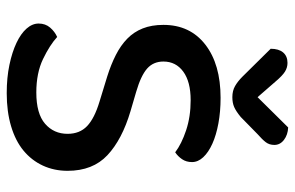

<svg xmlns="http://www.w3.org/2000/svg" viewBox="-173 -690 877 571"><g transform="rotate(90 265.5 -404.5)"><path d="M255 -74Q318 -74 348 -100Q378 -126 378 -167Q378 -203 355 -225Q332 -247 282 -262L207 -285Q172 -296 143.5 -310.5Q115 -325 95 -344.5Q75 -364 64.5 -390.5Q54 -417 54 -452Q54 -531 112.5 -576.5Q171 -622 271 -622Q312 -622 347 -615.5Q382 -609 407.5 -597.5Q433 -586 447.5 -570.5Q462 -555 462 -537Q462 -520 453.5 -507.5Q445 -495 433 -487Q408 -506 367.5 -519.5Q327 -533 278 -533Q223 -533 193 -511Q163 -489 163 -452Q163 -422 184 -403.5Q205 -385 253 -371L311 -354Q395 -329 441.5 -285.5Q488 -242 488 -167Q488 -127 472.5 -93.5Q457 -60 428 -36Q399 -12 355.5 1Q312 14 257 14Q211 14 173 6Q135 -2 107.5 -15Q80 -28 65 -45Q50 -62 50 -81Q50 -101 62 -115Q74 -129 90 -136Q114 -114 155.5 -94Q197 -74 255 -74ZM359 -823Q381 -822 396 -810.5Q411 -799 411 -782Q411 -767 403 -756.5Q395 -746 379 -732L328 -682Q311 -668 298.5 -662.5Q286 -657 269 -657Q250 -657 236 -665Q222 -673 208 -687L125 -771Q125 -795 136 -808Q147 -821 167 -821Q181 -821 193 -813.5Q205 -806 222 -786L269 -732Z"/></g></svg>

Font: Baloo Chettan 2 Medium
Style: Regular
Weight: 500
Designer: Maithili Shingre, Unnati Kotecha and Ek Type
Foundry: Ek Type
Version: Version 1.640;hotconv 1.0.111;makeotfexe 2.5.65597; ttfautoh